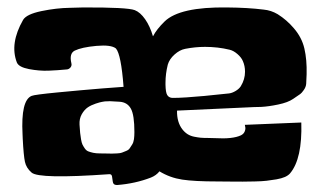

<svg xmlns="http://www.w3.org/2000/svg" viewBox="-20 -501 892 528"><path d="M254.9 -79.1H255.4Q259.3 -79.1 271.2 -78.9Q283.2 -78.6 287.4 -78.6Q291.5 -78.6 301.5 -79.1Q311.5 -79.6 315.4 -81.3Q319.3 -83 326.4 -85.7Q333.5 -88.4 336.4 -92.8Q339.4 -97.2 343.3 -103.3Q347.2 -109.4 348.4 -118.2Q349.6 -127 349.6 -137.7Q349.6 -185.1 339.8 -202.4Q330.1 -219.7 309.1 -221.2Q287.1 -222.7 282.2 -222.7Q280.3 -222.7 275.4 -222.4Q270.5 -222.2 268.6 -222.2Q265.6 -221.7 260.7 -220.9Q255.9 -220.2 243.2 -216.1Q230.5 -211.9 221.2 -205.6Q211.9 -199.2 204.8 -186.8Q197.8 -174.3 198.7 -158.2Q199.7 -143.6 200.4 -135.5Q201.2 -127.4 202.9 -117.7Q204.6 -107.9 207 -103Q209.5 -98.1 213.4 -92.5Q217.3 -86.9 222.9 -84.7Q228.5 -82.5 236.3 -80.8Q244.1 -79.1 254.9 -79.1ZM788.1 -423.3Q810.1 -397.9 817.1 -367.4Q824.2 -336.9 823.2 -296.9Q822.8 -278.8 822 -270.3Q821.3 -261.7 815.4 -253.4Q809.6 -245.1 805.7 -242.4Q801.8 -239.7 786.1 -229Q772 -219.2 745.1 -213.6Q718.3 -208 698.2 -207L678.2 -206.5L466.8 -196.8Q466.3 -165 481.4 -145.5Q487.8 -137.2 495.8 -132.1Q503.9 -127 514.2 -125Q524.4 -123 531.7 -122.3Q539.1 -121.6 552 -121.6Q564.9 -121.6 571.3 -121.1Q620.1 -118.2 642.6 -128.9Q650.4 -132.8 653.1 -139.9Q655.8 -147 654.3 -152.3L653.3 -157.7L808.6 -164.1Q811.5 -64.5 777.8 -24.4Q772.9 -18.6 763.7 -14.4Q754.4 -10.3 740.2 -7.8Q726.1 -5.4 713.1 -3.9Q700.2 -2.4 680.2 -2Q660.2 -1.5 647 -1.5Q633.8 -1.5 610.8 -1.7Q587.9 -2 577.6 -2Q514.6 -2 481 -7.1Q447.3 -12.2 418.5 -29.8Q409.7 -18.6 395 -12.7Q352.1 3.9 302.2 7.8H301.3Q291 7.8 290 -2.4L288.1 -15.6Q287.1 -22 281.2 -22H280.8Q87.4 -8.3 66.9 -26.4Q52.2 -39.1 48.6 -55.9Q44.9 -72.8 42.5 -119.6Q42 -127.4 42 -131.8Q37.1 -225.1 66.9 -237.3Q74.7 -240.7 137.9 -246.8Q201.2 -252.9 260.7 -257.8L319.8 -262.2Q313 -351.6 298.8 -367.7Q285.6 -378.4 245.1 -374.8Q204.6 -371.1 185.5 -361.8Q169.9 -354 176.3 -327.1Q176.3 -326.7 176.5 -325.4Q176.8 -324.2 176.8 -323.7Q176.8 -318.4 172.9 -314.5Q168.9 -310.5 164.1 -310.1Q138.2 -307.6 113 -306.6Q87.9 -305.7 59.8 -311Q31.7 -316.4 26.4 -329.1Q6.3 -381.3 43.5 -446.3Q52.7 -461.9 94 -470.5Q135.3 -479 171.9 -479.5L208.5 -480.5Q330.6 -481 350.6 -473.1Q365.7 -467.3 379.2 -448Q392.6 -428.7 400.4 -401.9L400.9 -401.4Q410.6 -420.4 432.6 -441.9Q474.1 -482.4 604.5 -480.5Q662.1 -480 705.1 -474.6Q725.6 -472.7 743.7 -461.9Q768.6 -446.3 788.1 -423.3ZM642.1 -263.7Q653.8 -282.7 653.8 -303.7Q653.8 -319.8 647.9 -333Q643.6 -343.3 632.8 -352.5Q622.1 -361.8 611.3 -364.3Q579.1 -372.1 543.9 -372.1Q517.1 -372.1 489.3 -366.7Q474.1 -363.8 460 -351.1Q445.8 -338.4 441.4 -323.2Q435.1 -297.9 435.1 -273.4V-268.1Q435.5 -247.1 439.7 -240Q443.8 -232.9 452.6 -231.9Q466.3 -231.4 492.7 -233.2Q519 -234.9 541.5 -237.1Q564 -239.3 586.4 -241.7Q608.9 -244.1 609.9 -244.1Q618.2 -245.1 627.7 -250.7Q637.2 -256.3 642.1 -263.7Z"/></svg>

Font: Some Time Later
Style: Regular
Weight: 400
Version: Version 003.300